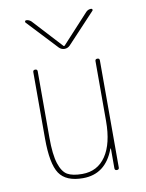

<svg xmlns="http://www.w3.org/2000/svg" viewBox="-85 -811 671 882"><g transform="rotate(-10 250.0 -370.0)"><path d="M224.6 -600.6 93.8 -740.2Q91.8 -743.2 93.3 -746.6Q94.7 -750 98.6 -750Q111.3 -750 122.1 -740.2L248 -603.5H250H252L377.9 -740.2Q387.7 -750 401.4 -750Q405.3 -750 407.2 -746.6Q409.2 -743.2 406.2 -740.2L275.4 -600.6Q264.6 -589.8 250 -589.8Q235.4 -589.8 224.6 -600.6ZM230.5 9.8Q151.4 9.8 120.6 -36.1Q89.8 -82 89.8 -200.2V-509.8Q89.8 -519.5 100.1 -519.5Q110.4 -519.5 110.4 -509.8V-200.2Q110.4 -121.1 124 -79.1Q137.7 -37.1 161.6 -23.4Q185.5 -9.8 230.5 -9.8Q301.8 -9.8 340.8 -67.4Q379.9 -125 379.9 -230.5V-509.8Q379.9 -519.5 390.1 -519.5Q400.4 -519.5 400.4 -509.8V-9.8Q400.4 0 390.1 0Q379.9 0 379.9 -9.8V-101.6Q379.9 -102.5 378.9 -102.5Q377 -102.5 377 -100.6Q335.9 9.8 230.5 9.8Z"/></g></svg>

Font: Rounded-L Mgen+ 2m thin
Style: Regular
Weight: 100
Designer: [Source Han Sans]
Ryoko NISHIZUKA  (kana & ideographs); Paul D. Hunt (Latin, Greek & Cyrillic); Wenlong ZHANG  (bopomofo
Version: Version 1.059.20150602